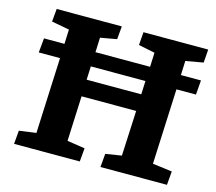

<svg xmlns="http://www.w3.org/2000/svg" viewBox="-100 -825 1071 951"><g transform="rotate(15 435.5 -350.0)"><path d="M47 0 53 -69 140 -81 157 -469H48L55 -543H160L163 -617L72 -634L78 -700H412L406 -633L322 -618L319 -543H599L602 -616L518 -633L523 -700H855L850 -632L760 -616L757 -543H860L854 -469H754L737 -83L837 -70L831 0H490L496 -69L578 -82L589 -314H309L299 -83L390 -69L384 0ZM312 -400H592L595 -469H315Z"/></g></svg>

Font: Literata 7pt
Style: Bold Italic
Weight: 700
Italic angle: -2°
Designer: Latin by Veronika Burian and Jose Scaglione. Greek by Irene Vlachou. Cyrillic by Vera Evstafieva
Foundry: TypeTogether
Version: Version 3.002